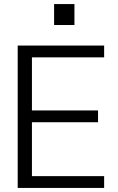

<svg xmlns="http://www.w3.org/2000/svg" viewBox="-20 -924 579 944"><path d="M67 0V-700H492V-642H137V-381H462V-323H137V-58H492V0ZM246 -801V-904H346V-801Z"/></svg>

Font: Host Grotesk Light
Style: Regular
Weight: 300
Designer: Doukan Karapınar
Foundry: Element Type
Version: Version 1.003